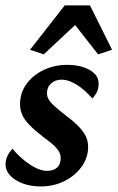

<svg xmlns="http://www.w3.org/2000/svg" viewBox="-24 -669 427 697"><path d="M124 7.8Q86.9 7.8 57.6 -3.4Q28.3 -14.6 12.2 -32.7Q-3.9 -50.8 -3.9 -71.3Q-3.9 -87.9 2.9 -102.5Q9.8 -117.2 21.5 -128.9Q49.8 -94.7 84.5 -71.8Q119.1 -48.8 146.5 -48.8Q169.9 -48.8 183.1 -60.5Q196.3 -72.3 196.3 -95.7Q196.3 -112.3 183.6 -128.4Q170.9 -144.5 132.8 -171.9Q101.6 -196.3 83 -215.3Q64.5 -234.4 56.6 -252.4Q48.8 -270.5 48.8 -291Q48.8 -332 72.3 -364.3Q95.7 -396.5 134.8 -415Q173.8 -433.6 220.7 -433.6Q251 -433.6 276.4 -425.8Q301.8 -418 317.9 -402.8Q334 -387.7 334 -364.3Q334 -348.6 328.1 -335.9Q322.3 -323.2 311.5 -311.5Q281.2 -345.7 252.4 -362.8Q223.6 -379.9 200.2 -379.9Q176.8 -379.9 161.6 -366.2Q146.5 -352.5 146.5 -331.1Q146.5 -319.3 152.3 -308.6Q158.2 -297.9 173.3 -284.2Q188.5 -270.5 215.8 -249Q247.1 -225.6 264.2 -207Q281.2 -188.5 288.6 -171.9Q295.9 -155.3 295.9 -135.7Q295.9 -96.7 272.5 -64Q249 -31.2 210 -11.7Q170.9 7.8 124 7.8ZM382.8 -488.3 332 -471.7 222.7 -611.3H284.2L134.8 -471.7L85 -488.3L210.9 -649.4H302.7Z"/></svg>

Font: Crimson Pro SemiBold
Style: Italic
Weight: 600
Italic angle: -12°
Designer: Jacques Le Bailly
Foundry: Baron von Fonthausen
Version: Version 1.003